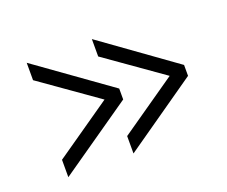

<svg xmlns="http://www.w3.org/2000/svg" viewBox="-75 -566 722 612"><g transform="rotate(-20 286.5 -260.0)"><path d="M532 -239 284 -66V-125L477 -259L284 -395V-454L532 -276ZM312 -239 63 -66V-125L256 -259L63 -395V-454L312 -276Z"/></g></svg>

Font: Raleway
Style: Regular
Weight: 400
Designer: Matt McInerney, Pablo Impallari, Rodrigo Fuenzalida
Foundry: Matt McInerney, Pablo Impallari, Rodrigo Fuenzalida
Version: Version 4.101;RELEASE